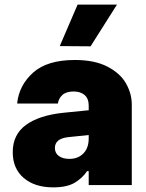

<svg xmlns="http://www.w3.org/2000/svg" viewBox="-20 -799 629 829"><path d="M315 -779H485L371 -599L238 -600ZM549 -348V0H363V-60H356Q335 -29 301.5 -9.5Q268 10 210 10Q130 10 82.5 -30.5Q35 -71 35 -142Q35 -218 92 -259.5Q149 -301 253 -312L363 -323V-344Q363 -373 345.5 -388.5Q328 -404 298 -404Q266 -404 249.5 -389Q233 -374 230 -352H54Q62 -431 123 -485.5Q184 -540 303 -540Q389 -540 444.5 -511Q500 -482 524.5 -438Q549 -394 549 -348ZM363 -201V-216L276 -207Q217 -201 217 -160Q217 -138 234 -125.5Q251 -113 280 -113Q317 -113 340 -136.5Q363 -160 363 -201Z"/></svg>

Font: Be Vietnam Black
Style: Regular
Weight: 900
Designer: Lam Bao; Tony Le; Vietanh Nguyen
Foundry: Yellow Type Foundry
Version: Version 5.000